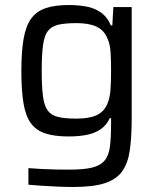

<svg xmlns="http://www.w3.org/2000/svg" viewBox="-20 -538 630 764"><path d="M273 206Q241 206 207.5 204.5Q174 203 144 201Q114 199 93 197V131Q117 133 146 134.5Q175 136 203.5 136.5Q232 137 255 137Q313 137 346 129Q379 121 396 101Q413 81 417.5 45Q422 9 422 -47V-68H417Q404 -40 381 -24Q358 -8 326 -1.5Q294 5 253 5Q197 5 160.5 -7Q124 -19 103 -47.5Q82 -76 73.5 -127Q65 -178 65 -255Q65 -333 74 -384Q83 -435 104 -464Q125 -493 161.5 -505.5Q198 -518 254 -518Q288 -518 321 -512.5Q354 -507 380.5 -489Q407 -471 421 -437H427L431 -510H504V-66Q504 8 496.5 60Q489 112 466 144Q443 176 397 191Q351 206 273 206ZM285 -66Q335 -66 364 -79.5Q393 -93 406 -122Q417 -146 419.5 -179Q422 -212 422 -256Q422 -298 420 -330.5Q418 -363 407 -386Q394 -418 364 -432Q334 -446 285 -446Q239 -446 211.5 -439.5Q184 -433 170 -414Q156 -395 151 -357Q146 -319 146 -256Q146 -193 151 -155Q156 -117 170 -98Q184 -79 211.5 -72.5Q239 -66 285 -66Z"/></svg>

Font: Saira Thin
Style: Regular
Weight: 400
Version: Version 1.101